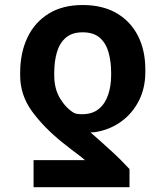

<svg xmlns="http://www.w3.org/2000/svg" viewBox="-20 -573 668 776"><path d="M503.4 183.6H115.7V74.2H323.2Q316.4 67.4 302 56.6Q287.6 45.9 269.5 32Q251.5 18.1 232.4 2.9Q157.2 -57.6 109.4 -123Q61.5 -188.5 61.5 -268.6V-278.3Q61.5 -359.9 91.1 -421.6Q120.6 -483.4 177 -518.1Q233.4 -552.7 314 -552.7Q394.5 -552.7 451.2 -519.8Q507.8 -486.8 537.6 -428.2Q567.4 -369.6 567.4 -292V-282.2Q567.4 -216.8 541 -165.3Q514.6 -113.8 469 -81.1Q423.3 -48.3 365.2 -39.1Q360.4 -38.6 356 -38.3Q351.6 -38.1 345.7 -38.1Q363.3 -22.9 385 -3.4Q406.7 16.1 429 36.4Q451.2 56.6 470.5 75.9Q489.7 95.2 503.4 110.4ZM429.2 -268.6V-278.3Q429.2 -323.2 418.9 -360.6Q408.7 -397.9 383.5 -420.2Q358.4 -442.4 314 -442.4Q271.5 -442.4 246.3 -420.9Q221.2 -399.4 210.2 -362.5Q199.2 -325.7 199.2 -278.3V-268.6Q199.2 -213.4 223.4 -174.1Q247.6 -134.8 279.8 -116.2Q287.1 -113.3 294.4 -112.3Q301.8 -111.3 310.5 -111.3Q353.5 -111.3 379.4 -132.8Q405.3 -154.3 417.2 -190.2Q429.2 -226.1 429.2 -268.6Z"/></svg>

Font: Inter Cardless
Style: Bold
Weight: 700
Designer: Rasmus Andersson
Foundry: rsms
Version: Version 4.001;git-9221beed3